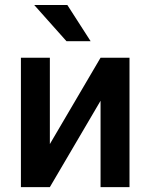

<svg xmlns="http://www.w3.org/2000/svg" viewBox="-20 -764 614 784"><path d="M65.4 0ZM390.6 -528.3H508.8V0H390.6V-352.5L183.6 0H65.4V-528.3H183.6V-175.8ZM350.1 -595.7H251.5L119.6 -743.7H254.9Z"/></svg>

Font: Roboto-o Medium
Style: Regular
Weight: 500
Designer: Google
Version: Version 2.134; 2016; ttfautohint (v1.6)